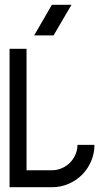

<svg xmlns="http://www.w3.org/2000/svg" viewBox="-20 -783 435 803"><path d="M91 -71H198Q219 -71 238.5 -79.5Q258 -88 272.5 -102.5Q287 -117 295.5 -136.5Q304 -156 304 -177H375Q375 -141 361 -108.5Q347 -76 323 -52Q299 -28 266.5 -14Q234 0 198 0H20V-579H91ZM197 -763H279L204 -635H123L197 -763Z"/></svg>

Font: Googee
Style: Regular
Weight: 400
Designer: Peter Wiegel
Foundry: CATFonts Peter Wiegel
Version: 1.000